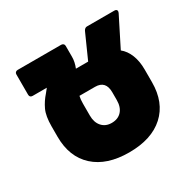

<svg xmlns="http://www.w3.org/2000/svg" viewBox="-137 -739 903 896"><g transform="rotate(-30 314.5 -291.0)"><path d="M585 -595Q592 -595 595.5 -592Q599 -589 599 -584Q599 -582 597 -576L518 -419Q543 -399 556.5 -365Q570 -331 570 -287V-218Q570 -109 503 -48Q436 13 315 13Q195 13 128 -48Q61 -109 61 -218V-273Q61 -329 76 -361Q91 -393 116 -421L132 -441H56Q40 -441 40 -457V-566Q40 -573 44.5 -577Q49 -581 56 -581H290Q297 -581 301.5 -577Q306 -573 306 -566V-507Q306 -479 294 -450H360L419 -582Q426 -595 437 -595ZM386 -270Q386 -332 329 -332H245Q241 -316 241 -292V-228Q241 -191 260.5 -169Q280 -147 313 -147Q347 -147 366.5 -168.5Q386 -190 386 -228Z"/></g></svg>

Font: LINE Seed Sans TH App ExtraBold
Style: Regular
Weight: 800
Designer: Dalton Maag Ltd | Thai characters by Cadson Demak Co.,Ltd.
Foundry: Dalton Maag Ltd
Version: Version 1.003